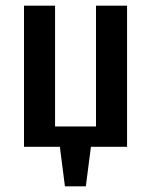

<svg xmlns="http://www.w3.org/2000/svg" viewBox="-20 -520 535 680"><path d="M210 140 192 0H65V-500H175V-72H320V-500H430V0H302L284 140Z"/></svg>

Font: Cuprum SemiBold
Style: Regular
Weight: 600
Designer: Jovanny Lemonad
Foundry: Jovanny Lemonad
Version: Version 3.000